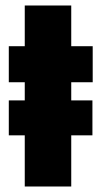

<svg xmlns="http://www.w3.org/2000/svg" viewBox="-20 -678 368 698"><path d="M12 -186V-313H316V-186ZM70 0V-379H12V-510H70V-658H239V-510H317V-379H239V0Z"/></svg>

Font: Saira Condensed Black
Style: Regular
Weight: 900
Width: 3
Designer: Hector Gatti with collaboration of the Omnibus-Type team
Foundry: Omnibus-Type
Version: Version 1.101